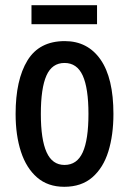

<svg xmlns="http://www.w3.org/2000/svg" viewBox="-20 -708 496 738"><path d="M416 -270Q416 -189 396.5 -126Q377 -63 335 -26.5Q293 10 227 10Q164 10 122.5 -26Q81 -62 60.5 -125Q40 -188 40 -270Q40 -401 85.5 -475.5Q131 -550 229 -550Q317 -550 366.5 -479Q416 -408 416 -270ZM137 -270Q137 -172 159 -123Q181 -74 228 -74Q276 -74 298 -122.5Q320 -171 320 -270Q320 -369 298 -417.5Q276 -466 228 -466Q180 -466 158.5 -417.5Q137 -369 137 -270ZM353 -688V-615H101V-688Z"/></svg>

Font: Noto Sans Gurmukhi ExtraCondensed Medium
Style: Regular
Weight: 500
Width: 2
Designer: Jelle Bosma - Monotype Design Team
Foundry: Monotype Imaging Inc.
Version: Version 2.004; ttfautohint (v1.8.4.7-5d5b)